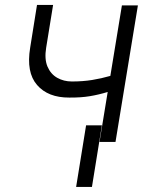

<svg xmlns="http://www.w3.org/2000/svg" viewBox="-20 -567 608 767"><path d="M530.9 -545.5 441.4 0H377.5L410.2 -199.6Q374.3 -188.6 338.6 -182.7Q302.9 -176.8 256.7 -177.2Q171.9 -176.8 128 -227.5Q84.2 -278.1 100.5 -376.4L127.8 -547.2H192.1L164.4 -376.4Q157 -331 169.7 -301Q182.5 -271 208.6 -256.2Q234.7 -241.5 267 -241.5Q310.7 -241.5 348 -247.5Q385.3 -253.6 420.8 -263.8L467 -545.5ZM387.1 -66.4 347.3 179.7H284.1L323.9 -66.4Z"/></svg>

Font: Inter Light  BETA
Style: Italic
Weight: 300
Italic angle: 9.39999°
Designer: Rasmus Andersson
Foundry: rsms
Version: Version 3.011;git-f93a4a705